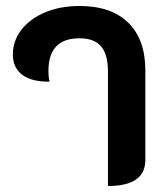

<svg xmlns="http://www.w3.org/2000/svg" viewBox="-20 -613 558 642"><path d="M341 -373Q341 -431 318 -458Q295 -485 246 -485Q142 -485 142 -376Q142 -352 146 -340Q87 -339 55 -362.5Q23 -386 23 -431Q23 -477 52 -514Q81 -551 131.5 -572Q182 -593 246 -593Q352 -593 409 -537Q466 -481 466 -377V-78Q466 9 341 9Z"/></svg>

Font: K2D
Style: Bold
Weight: 700
Designer: Katatrad Aksorn Co.,Ltd.
Foundry: Cadson Demak Co.,Ltd.
Version: Version 1.000; ttfautohint (v1.6)